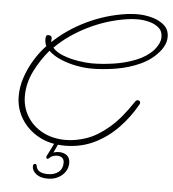

<svg xmlns="http://www.w3.org/2000/svg" viewBox="-61 -723 960 1063"><g transform="rotate(5 418.5 -192.0)"><path d="M322 93Q240 93 177.5 59Q115 25 79.5 -32.5Q44 -90 44 -159Q44 -210 61 -261.5Q78 -313 107 -361Q136 -409 172 -447Q168 -456 166 -465.5Q164 -475 164 -484V-488Q164 -496 166.5 -502.5Q169 -509 179 -509Q187 -509 192.5 -505Q198 -501 198 -494Q198 -488 197.5 -482.5Q197 -477 197 -471Q275 -546 380.5 -596.5Q486 -647 601 -663Q616 -665 631 -666Q646 -667 661 -667Q701 -667 741.5 -656Q782 -645 809.5 -621Q837 -597 837 -556Q837 -533 827 -511Q817 -489 801 -471Q761 -424 699 -396Q637 -368 566.5 -356.5Q496 -345 432 -345Q393 -345 347.5 -353.5Q302 -362 260.5 -379.5Q219 -397 192 -423Q144 -367 111 -300Q78 -233 78 -162Q78 -100 109 -49Q140 2 195.5 31.5Q251 61 324 61Q379 61 439 40.5Q499 20 562.5 -34Q626 -88 690 -186Q693 -191 701 -193Q717 -193 717 -179Q717 -175 714 -170Q673 -97 615.5 -37.5Q558 22 484.5 57.5Q411 93 322 93ZM432 -374Q489 -374 553 -383.5Q617 -393 675 -416Q733 -439 770 -479Q784 -495 793.5 -514Q803 -533 803 -553Q803 -586 781 -604.5Q759 -623 727 -631Q695 -639 663 -639Q650 -639 636 -638Q622 -637 608 -635Q496 -619 391 -567.5Q286 -516 212 -442Q232 -418 271.5 -403Q311 -388 355 -381Q399 -374 432 -374ZM156 222Q156 217 158.5 212.5Q161 208 168 208Q176 208 177 219Q183 258 243 258Q278 258 301 240Q324 222 324 189Q324 169 313 160.5Q302 152 284 152Q272 152 260.5 156.5Q249 161 242 169Q237 174 233 174Q226 174 226 165Q226 160 228 157L270 73H292L263 136Q280 131 293 131Q321 131 338 145Q355 159 355 186Q355 227 323 255Q291 283 242 283Q202 283 179 264.5Q156 246 156 222Z"/></g></svg>

Font: Ms Madi
Style: Regular
Weight: 400
Designer: Robert E. Leuschke
Foundry: Robert E. Leuschke
Version: Version 1.010; ttfautohint (v1.8.3)